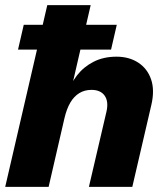

<svg xmlns="http://www.w3.org/2000/svg" viewBox="-20 -732 651 752"><path d="M73 -634.8H437.4L415 -537.8H50.6ZM0.4 0 165.2 -712H335.2L259.8 -385.6L243.2 -362.4Q256 -403.8 281.8 -437Q307.6 -470.2 346.6 -490.1Q385.6 -510 436.2 -510Q485.6 -510 521.3 -486.8Q557 -463.6 571.6 -421.6Q586.2 -379.6 573 -322L498.2 0H328.2L397 -294.8Q406 -334.6 389.9 -357.3Q373.8 -380 338.2 -380Q311.4 -380 290.6 -367.3Q269.8 -354.6 255.5 -330.3Q241.2 -306 232.6 -269.6L170.4 0Z"/></svg>

Font: Work Sans
Style: Italic
Weight: 400
Italic angle: -13°
Designer: Wei Huang
Foundry: Wei Huang
Version: Version 2.012